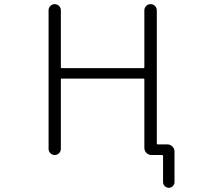

<svg xmlns="http://www.w3.org/2000/svg" viewBox="-20 -774 1040 932"><path d="M275.4 -724.6V-447.3Q275.4 -443.4 280.3 -443.4H676.8Q680.7 -443.4 680.7 -447.3V-723.6Q680.7 -736.3 689.5 -745.1Q698.2 -753.9 710.9 -753.9Q723.6 -753.9 732.4 -745.1Q741.2 -736.3 741.2 -723.6V-78.1Q741.2 -73.2 745.1 -73.2H792Q806.6 -73.2 816.9 -63Q827.1 -52.7 827.1 -39.1V109.4Q827.1 121.1 818.8 129.4Q810.5 137.7 799.3 137.7Q788.1 137.7 779.8 129.4Q771.5 121.1 771.5 109.4V-17.6Q771.5 -21.5 766.6 -21.5H736.3H715.8Q701.2 -21.5 690.9 -31.7Q680.7 -42 680.7 -56.6V-388.7Q680.7 -392.6 676.8 -392.6H280.3Q275.4 -392.6 275.4 -388.7V-50.8Q275.4 -39.1 266.6 -30.3Q257.8 -21.5 245.6 -21.5Q233.4 -21.5 224.6 -30.3Q215.8 -39.1 215.8 -50.8V-724.6Q215.8 -736.3 224.6 -745.1Q233.4 -753.9 245.6 -753.9Q257.8 -753.9 266.6 -745.1Q275.4 -736.3 275.4 -724.6Z"/></svg>

Font: Gen Jyuu Gothic L Monospace Light
Style: Regular
Weight: 300
Designer: [Source Han Sans]
Ryoko NISHIZUKA  (kana & ideographs); Paul D. Hunt (Latin, Greek & Cyrillic); Wenlong ZHANG  (bopomofo
Version: Version 1.002.20150607